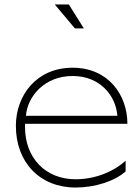

<svg xmlns="http://www.w3.org/2000/svg" viewBox="-20 -806 628 859"><path d="M225 -786 315 -679H355L288 -786ZM92 -237V-252H550C550 -382 464 -503 305 -503C141 -503 51 -377 51 -243C51 -79 159 33 318 33C405 33 492 5 542 -39V-87C487 -37 405 -4 318 -4C183 -4 92 -100 92 -237ZM505 -288H96C103 -375 179 -466 305 -466C430 -466 499 -375 505 -288Z"/></svg>

Font: LINE Seed JP_OTF Thin
Style: Regular
Weight: 250
Designer: LY Corporation & Fontrix & Fontworks
Version: Version 1.007